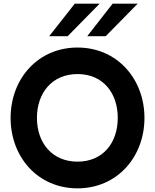

<svg xmlns="http://www.w3.org/2000/svg" viewBox="-20 -1020 847 1050"><path d="M389 -1000 249 -822H350L525 -1000ZM596 -1000 457 -822H558L733 -1000ZM404 10C621 10 770 -162 770 -375C770 -588 621 -760 404 -760C186 -760 38 -588 38 -375C38 -162 186 10 404 10ZM404 -136C264 -136 182 -240 182 -375C182 -511 264 -615 404 -615C544 -615 624 -511 624 -375C624 -240 544 -136 404 -136Z"/></svg>

Font: Oakes Bold
Style: Regular
Weight: 700
Designer: Samuel Oakes
Foundry: Samuel Oakes
Version: Version 1.003;PS 001.003;hotconv 1.0.88;makeotf.lib2.5.64775